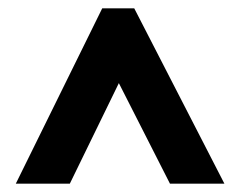

<svg xmlns="http://www.w3.org/2000/svg" viewBox="-20 -729 578 462"><path d="M18 -287 226 -709H303L520 -287H389L266 -529L148 -287Z"/></svg>

Font: Noto Sans Kannada Condensed ExtraBold
Style: Regular
Weight: 800
Width: 3
Designer: Jelle Bosma - Monotype Design Team
Foundry: Monotype Imaging Inc.
Version: Version 2.005; ttfautohint (v1.8.4.7-5d5b)